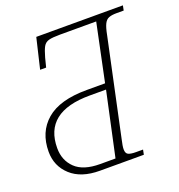

<svg xmlns="http://www.w3.org/2000/svg" viewBox="-129 -822 865 929"><g transform="rotate(-20 303.0 -357.0)"><path d="M228 0Q132 0 79 -48.5Q26 -97 26 -171Q26 -272 94 -330.5Q162 -389 301 -389H396L458 -685H272Q233 -685 214 -680Q195 -675 185.5 -658Q176 -641 166 -605L154 -558H123L160 -714H606L601 -689H564Q540 -689 525 -683.5Q510 -678 501 -660Q492 -642 485 -605L379 -108Q371 -74 371 -58Q371 -37 383.5 -31Q396 -25 423 -25H459L454 0ZM240 -30H319L390 -359H306Q71 -359 71 -173Q71 -110 112.5 -70Q154 -30 240 -30Z"/></g></svg>

Font: Noto Serif ExtraLight
Style: Italic
Weight: 200
Italic angle: -12°
Designer: Monotype Design Team
Foundry: Monotype Imaging Inc.
Version: Version 2.014; ttfautohint (v1.8.4.7-5d5b)